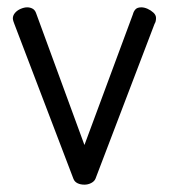

<svg xmlns="http://www.w3.org/2000/svg" viewBox="-20 -495 460 523"><path d="M210 8Q199 8 191 4Q183 0 180 -8L19 -430Q18 -432 16.5 -437Q15 -442 15 -445Q15 -453 21 -460Q27 -467 36.5 -471Q46 -475 54 -475Q62 -475 68.5 -471.5Q75 -468 78 -460L210 -100L342 -456Q344 -464 349 -469.5Q354 -475 365 -475Q373 -475 382 -471Q391 -467 398 -460.5Q405 -454 405 -446Q405 -441 404 -437Q403 -433 401 -430L240 -8Q237 -1 228.5 3.5Q220 8 210 8Z"/></svg>

Font: Dosis
Style: Regular
Weight: 400
Designer: EdgarTolentino, PabloImpallari, IginoMarini
Foundry: EdgarTolentino, PabloImpallari, IginoMarini
Version: Version 3.001; ttfautohint (v1.8.2)